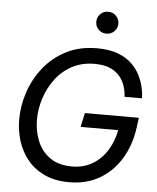

<svg xmlns="http://www.w3.org/2000/svg" viewBox="-62 -1012 879 1074"><g transform="rotate(5 377.0 -474.5)"><path d="M502 -836Q475 -836 457.5 -854Q440 -872 440 -897Q440 -923 457.5 -941Q475 -959 502 -959Q528 -959 546 -941Q564 -923 564 -897Q564 -872 546 -854Q528 -836 502 -836ZM366 10Q288 10 230 -16.5Q172 -43 134 -88.5Q96 -134 77 -192.5Q58 -251 58 -316Q58 -393 83.5 -469.5Q109 -546 159.5 -609.5Q210 -673 284.5 -711.5Q359 -750 458 -750Q528 -750 576 -731.5Q624 -713 654 -683.5Q684 -654 700 -621.5Q716 -589 723 -559.5Q730 -530 731 -511.5Q732 -493 732 -493H634Q634 -493 632.5 -510Q631 -527 623.5 -552Q616 -577 597 -602.5Q578 -628 543 -645Q508 -662 452 -662Q380 -662 324.5 -632Q269 -602 232 -552Q195 -502 176 -442.5Q157 -383 157 -323Q157 -259 180 -203Q203 -147 251.5 -113Q300 -79 374 -79Q440 -79 490 -109Q540 -139 571.5 -190Q603 -241 615 -304H404L421 -383H724L717 -330Q704 -231 658.5 -154.5Q613 -78 539 -34Q465 10 366 10Z"/></g></svg>

Font: Be Vietnam Pro
Style: Italic
Weight: 400
Italic angle: -12°
Designer: Lam Bao, Tony Le, Vietanh Nguyen
Foundry: Yellow Type Foundry
Version: Version 1.002; ttfautohint (v1.8.3)